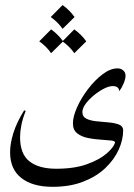

<svg xmlns="http://www.w3.org/2000/svg" viewBox="-20 -573 526 752"><path d="M440.4 -305.2Q453.1 -305.2 462.4 -297.4Q471.7 -289.6 471.7 -276.4Q471.7 -264.2 464.4 -246.6Q457 -229 447.3 -215.8Q445.3 -235.8 421.9 -235.8Q406.7 -235.8 386.7 -225.6Q366.7 -215.3 347.4 -199.5Q328.1 -183.6 315.4 -166.3Q302.7 -148.9 302.7 -134.3Q302.7 -115.7 318.8 -107.9Q335 -100.1 358.6 -97.9Q382.3 -95.7 406.2 -93.5Q430.2 -91.3 446.3 -85Q462.4 -78.6 462.4 -62.5Q462.4 -25.4 444.8 13.4Q427.2 52.2 392.6 85.2Q357.9 118.2 306.2 138.4Q254.4 158.7 186 158.7Q107.9 158.7 63.7 124.3Q19.5 89.8 19.5 23.4Q19.5 -10.3 32.2 -51.5Q44.9 -92.8 74.7 -141.1L80.6 -138.2Q68.4 -107.9 63.5 -82Q58.6 -56.2 58.6 -35.6Q58.6 30.3 95.5 59.1Q132.3 87.9 200.2 87.9Q271.5 87.9 320.8 70.1Q370.1 52.2 397.5 28.3Q424.8 4.4 430.2 -13.2Q432.6 -20.5 416.7 -22.5Q400.9 -24.4 376 -25.9Q351.1 -27.3 325.7 -32.2Q300.3 -37.1 283 -50.3Q265.6 -63.5 265.6 -89.8Q265.6 -116.7 282 -153.1Q298.3 -189.5 324.7 -224.1Q351.1 -258.8 381.6 -282Q412.1 -305.2 440.4 -305.2ZM225.1 -553.2Q252.9 -533.2 272 -506.3L225.1 -460Q207.5 -485.8 178.7 -506.3ZM180.2 -458Q208 -438 227.1 -411.1L180.2 -364.7Q162.6 -390.6 133.8 -411.1ZM271 -458Q298.8 -438 317.9 -411.1L271 -364.7Q253.4 -390.6 224.6 -411.1Z"/></svg>

Font: Lateef Light
Style: Regular
Weight: 300
Designer: SIL International
Foundry: SIL International
Version: Version 4.200